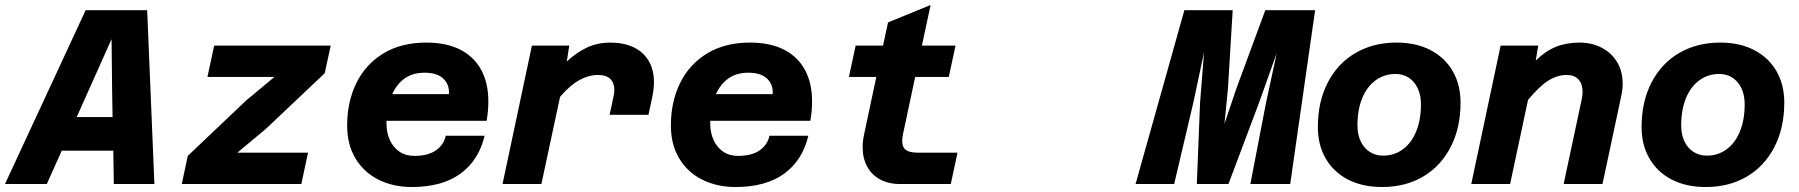

<svg xmlns="http://www.w3.org/2000/svg" viewBox="-54 -739 7224 771"><path d="M537 -698 566 0H403L401 -134H194L134 0H-34L290 -698ZM398 -269 396 -396 394 -582 254 -269Z M700 -113 935 -336 1048 -430H779L806 -556H1274L1250 -445L1012 -220L899 -126H1183L1156 0H676Z M1340 -235Q1340 -330 1377 -405.5Q1414 -481 1485.5 -524.5Q1557 -568 1658 -568Q1739 -568 1794.5 -539.5Q1850 -511 1878.5 -458Q1907 -405 1907 -332Q1907 -292 1900 -254H1498V-243Q1498 -206 1511.5 -176.5Q1525 -147 1550 -130Q1575 -113 1610 -113Q1664 -113 1696 -135Q1728 -157 1736 -194H1892Q1869 -96 1795.5 -42Q1722 12 1599 12Q1526 12 1467 -17Q1408 -46 1374 -102Q1340 -158 1340 -235ZM1749 -361Q1751 -400 1726 -423.5Q1701 -447 1651 -447Q1603 -447 1571 -424Q1539 -401 1521 -361Z M2413 -378Q2413 -406 2396.5 -422Q2380 -438 2348 -438Q2310 -438 2272 -417Q2234 -396 2195 -350L2120 0H1964L2082 -556H2232L2222 -492Q2263 -530 2305 -549Q2347 -568 2397 -568Q2449 -568 2488.5 -550Q2528 -532 2550 -496Q2572 -460 2572 -409Q2572 -383 2566 -353L2550 -278H2394L2410 -353Q2413 -367 2413 -378Z M2640 -235Q2640 -330 2677 -405.5Q2714 -481 2785.5 -524.5Q2857 -568 2958 -568Q3039 -568 3094.5 -539.5Q3150 -511 3178.5 -458Q3207 -405 3207 -332Q3207 -292 3200 -254H2798V-243Q2798 -206 2811.5 -176.5Q2825 -147 2850 -130Q2875 -113 2910 -113Q2964 -113 2996 -135Q3028 -157 3036 -194H3192Q3169 -96 3095.5 -42Q3022 12 2899 12Q2826 12 2767 -17Q2708 -46 2674 -102Q2640 -158 2640 -235ZM3049 -361Q3051 -400 3026 -423.5Q3001 -447 2951 -447Q2903 -447 2871 -424Q2839 -401 2821 -361Z M3410 -148Q3410 -173 3416 -200L3465 -430H3355L3382 -556H3492L3512 -649L3683 -719L3648 -556H3783L3756 -430H3621L3572 -200Q3569 -185 3569 -172Q3569 -148 3583.5 -137Q3598 -126 3631 -126H3791L3764 0H3561Q3514 0 3480 -18.5Q3446 -37 3428 -70.5Q3410 -104 3410 -148Z M4702 -698H4896L4877 -384L4863 -242L4911 -384L5027 -698H5227L5127 0H4967L5030 -327L5073 -526L5002 -327L4879 0H4752L4765 -327L4781 -529L4738 -327L4661 0H4506Z M5238 -229Q5238 -331 5278 -408Q5318 -485 5389.5 -526.5Q5461 -568 5554 -568Q5632 -568 5690 -538Q5748 -508 5779.5 -453.5Q5811 -399 5811 -327Q5811 -225 5771 -148Q5731 -71 5660 -29.5Q5589 12 5496 12Q5417 12 5359 -18Q5301 -48 5269.5 -102.5Q5238 -157 5238 -229ZM5500 -114Q5545 -114 5579.5 -139.5Q5614 -165 5633 -211.5Q5652 -258 5652 -321Q5652 -357 5639 -384.5Q5626 -412 5603 -427Q5580 -442 5550 -442Q5505 -442 5470 -416.5Q5435 -391 5416 -344.5Q5397 -298 5397 -235Q5397 -199 5410 -171.5Q5423 -144 5446.5 -129Q5470 -114 5500 -114Z M6301 -370Q6301 -402 6284.5 -420Q6268 -438 6238 -438Q6199 -438 6163 -415Q6127 -392 6082 -338L6010 0H5854L5972 -556H6123L6113 -496Q6152 -534 6194 -551Q6236 -568 6288 -568Q6338 -568 6377.5 -547.5Q6417 -527 6439.5 -490Q6462 -453 6462 -403Q6462 -379 6456 -352L6381 0H6225L6298 -342Q6301 -357 6301 -370Z M6538 -229Q6538 -331 6578 -408Q6618 -485 6689.5 -526.5Q6761 -568 6854 -568Q6932 -568 6990 -538Q7048 -508 7079.5 -453.5Q7111 -399 7111 -327Q7111 -225 7071 -148Q7031 -71 6960 -29.5Q6889 12 6796 12Q6717 12 6659 -18Q6601 -48 6569.5 -102.5Q6538 -157 6538 -229ZM6800 -114Q6845 -114 6879.5 -139.5Q6914 -165 6933 -211.5Q6952 -258 6952 -321Q6952 -357 6939 -384.5Q6926 -412 6903 -427Q6880 -442 6850 -442Q6805 -442 6770 -416.5Q6735 -391 6716 -344.5Q6697 -298 6697 -235Q6697 -199 6710 -171.5Q6723 -144 6746.5 -129Q6770 -114 6800 -114Z"/></svg>

Font: Azeret Mono
Style: Bold Italic
Weight: 700
Italic angle: -12°
Designer: Martin Vácha
Foundry: Displaay
Version: Version 1.000; Glyphs 3.0.3, build 3074